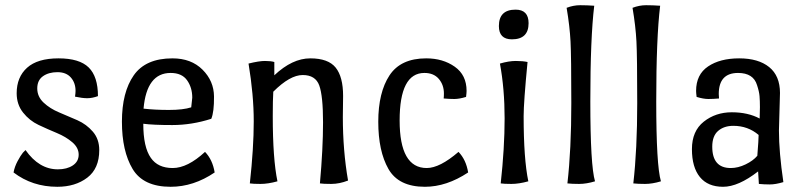

<svg xmlns="http://www.w3.org/2000/svg" viewBox="-20 -702 3099 737"><path d="M361 -126Q361 -55 315 -20Q269 15 200 15Q104 15 32 -40Q36 -62 47.5 -83.5Q59 -105 68 -116L78 -126Q130 -52 202 -52Q237 -52 259.5 -67Q282 -82 282 -108.5Q282 -135 257.5 -156Q233 -177 198 -191.5Q163 -206 128 -222.5Q93 -239 68.5 -270Q44 -301 44 -344Q44 -406 84 -442Q124 -478 204.5 -478Q285 -478 320.5 -443Q356 -408 356 -333Q334 -325 315 -325Q296 -325 268 -331Q270 -345 270 -353Q270 -384 252 -404.5Q234 -425 200.5 -425Q167 -425 145 -409.5Q123 -394 123 -362.5Q123 -331 147.5 -308Q172 -285 207 -270.5Q242 -256 277 -240.5Q312 -225 336.5 -196.5Q361 -168 361 -126Z M791 -246Q716 -222 641.5 -222Q567 -222 530 -227Q530 -137 559 -96Q586 -57 643 -57Q700 -57 767 -119Q796 -89 804 -40Q723 15 635 15Q530 15 489 -53.5Q448 -122 448 -235Q448 -348 493.5 -413Q539 -478 642 -478Q714 -478 757.5 -434.5Q801 -391 801.5 -331.5Q802 -272 791 -246ZM635 -422Q543 -422 531 -285Q574 -280 628.5 -280Q683 -280 714 -290Q718 -326 718 -327Q718 -366 698 -394Q678 -422 635 -422Z M1297 -334 1296 -253Q1296 -124 1316 -9Q1283 4 1251.5 4Q1220 4 1208 2Q1220 -131 1220 -232.5Q1220 -334 1205.5 -374Q1191 -414 1142 -414Q1093 -414 1029 -350Q1027 -319 1027 -256Q1027 -92 1045 -6Q1009 4 980 4Q951 4 939 2Q954 -134 954 -236Q954 -338 934 -458Q974 -468 997 -468Q1020 -468 1033 -464V-413Q1102 -478 1171 -478Q1240 -478 1268.5 -442.5Q1297 -407 1297 -334Z M1616 -478Q1680 -478 1725.5 -446Q1771 -414 1771 -353Q1771 -346 1769 -330Q1743 -322 1724 -322Q1705 -322 1683 -324Q1684 -331 1684 -343Q1684 -376 1664.5 -399Q1645 -422 1609 -422Q1514 -422 1514 -239.5Q1514 -57 1618 -57Q1668 -57 1740 -119Q1769 -89 1777 -40Q1694 15 1611 15Q1510 15 1471 -53.5Q1432 -122 1432 -234.5Q1432 -347 1475 -412.5Q1518 -478 1616 -478Z M1990 -256Q1990 -92 2008 -6Q1972 4 1943 4Q1914 4 1902 2Q1917 -134 1917 -247.5Q1917 -361 1899 -458Q1933 -468 1960 -468Q1987 -468 2005 -464Q1990 -309 1990 -256ZM2009 -613Q2009 -551 1945 -551Q1895 -551 1895 -602Q1895 -665 1959 -665Q2009 -665 2009 -613Z M2158 2Q2173 -128 2173 -306.5Q2173 -485 2170 -543Q2167 -601 2155 -672Q2181 -682 2207 -682Q2233 -682 2261 -680Q2246 -557 2246 -312Q2246 -67 2264 -6Q2231 4 2203 4Q2175 4 2158 2Z M2411 2Q2426 -128 2426 -306.5Q2426 -485 2423 -543Q2420 -601 2408 -672Q2434 -682 2460 -682Q2486 -682 2514 -680Q2499 -557 2499 -312Q2499 -67 2517 -6Q2484 4 2456 4Q2428 4 2411 2Z M2795 -219Q2759 -219 2736.5 -199.5Q2714 -180 2714 -139Q2714 -57 2785 -57Q2813 -57 2842 -71Q2871 -85 2887 -104Q2892 -167 2892 -184Q2851 -219 2795 -219ZM2974 -345 2970 -201Q2970 -118 2987 -3Q2957 6 2935 6Q2913 6 2893 4L2890 -44Q2814 15 2755.5 15Q2697 15 2666.5 -22.5Q2636 -60 2636 -129.5Q2636 -199 2681.5 -235Q2727 -271 2789 -271Q2851 -271 2896 -247Q2897 -267 2897 -291Q2897 -315 2895.5 -333Q2894 -351 2886 -375Q2872 -422 2813 -422Q2739 -422 2739 -341L2740 -324Q2718 -322 2699 -322Q2680 -322 2654 -330Q2652 -346 2652 -353Q2652 -416 2698 -447Q2744 -478 2817.5 -478Q2891 -478 2932.5 -444.5Q2974 -411 2974 -345Z"/></svg>

Font: Port Lligat Sans
Style: Regular
Weight: 400
Designer: Dario Muhafara, Eduardo Rodriguez Tunni
Foundry: Tipo
Version: Version 1.002